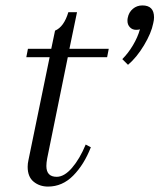

<svg xmlns="http://www.w3.org/2000/svg" viewBox="-20 -678 588 708"><path d="M548 -614Q548 -604 545 -592Q538 -556 511 -511Q484 -466 452 -439L431 -460Q453 -482 470.5 -511.5Q488 -541 496 -570Q491 -568 482 -568Q468 -568 459 -577.5Q450 -587 450 -601Q450 -608 451 -612Q455 -633 470 -645.5Q485 -658 505 -658Q548 -658 548 -614ZM236 -498H381L375 -467H230L154 -94Q151 -78 151 -66Q151 -26 189 -26Q217 -26 245.5 -59Q274 -92 296 -145L315 -135Q290 -71 250 -30.5Q210 10 157 10Q126 10 104 -8Q82 -26 82 -63Q82 -75 85 -88L163 -467H77L83 -498H169L183 -565Q216 -579 232 -633H264Z"/></svg>

Font: Trirong Light
Style: Italic
Weight: 300
Italic angle: -12°
Designer: Katatrad Team
Foundry: CadsonDemak
Version: Version 1.001